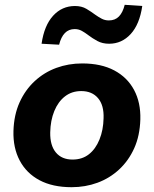

<svg xmlns="http://www.w3.org/2000/svg" viewBox="-20 -768 640 799"><path d="M278 11Q199 11 144.5 -18Q90 -47 62 -100Q34 -153 36 -223Q38 -290 61.5 -342Q85 -394 124.5 -430.5Q164 -467 214.5 -485.5Q265 -504 322 -504Q401 -504 455.5 -475Q510 -446 538 -393.5Q566 -341 564 -271Q562 -203 538.5 -151Q515 -99 475.5 -62.5Q436 -26 385.5 -7.5Q335 11 278 11ZM282 -104Q322 -104 350 -126Q378 -148 394 -187.5Q410 -227 411 -276Q413 -330 388 -359.5Q363 -389 318 -389Q279 -389 250.5 -367Q222 -345 206 -306Q190 -267 189 -217Q188 -163 212.5 -133.5Q237 -104 282 -104ZM226 -582 153 -586Q164 -662 201 -702.5Q238 -743 292 -743Q320 -743 340 -731Q360 -719 376 -707Q390 -697 403.5 -690Q417 -683 433 -683Q459 -683 475 -699.5Q491 -716 499 -748L572 -743Q561 -667 524 -626.5Q487 -586 434 -586Q406 -586 385 -597.5Q364 -609 347 -622Q334 -632 320.5 -639.5Q307 -647 291 -647Q266 -647 250 -630.5Q234 -614 226 -582Z"/></svg>

Font: Nunito Sans 11pt ExtraBold
Style: Italic
Weight: 800
Italic angle: -9°
Version: Version 3.101;gftools[0.9.27]